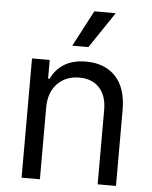

<svg xmlns="http://www.w3.org/2000/svg" viewBox="-55 -830 694 875"><g transform="rotate(5 292.5 -392.0)"><path d="M254.3 -619.3 340.9 -784.1H438.9L328.1 -619.3ZM76.7 0V-545.5H157.7V-460.2H164.8Q184.7 -503.6 224.4 -528.1Q264.2 -552.6 323.9 -552.6Q409.4 -552.6 459 -500.4Q508.5 -448.2 508.5 -346.6V0H424.7V-340.9Q424.7 -404.8 391.5 -441.1Q358.3 -477.3 299.7 -477.3Q237.9 -477.3 199.2 -437.5Q160.5 -397.7 160.5 -328.1V0Z"/></g></svg>

Font: TID UI
Style: Regular
Weight: 400
Designer: The TID Project Authors
Foundry: Bakken & Bæck
Version: Version 1.001;hotconv 1.0.109;makeotfexe 2.5.65596